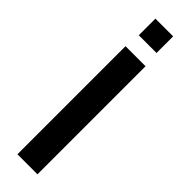

<svg xmlns="http://www.w3.org/2000/svg" viewBox="-300 -880 877 877"><g transform="rotate(45 138.0 -442.0)"><path d="M202.6 -698.2V0H73.2V-698.2ZM195.3 -883.8V-776.4H80.6V-883.8Z"/></g></svg>

Font: Voltera
Style: Bold
Weight: 700
Designer: Bernd Montag
Version: Version 1.301